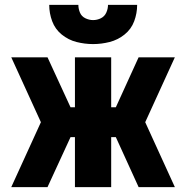

<svg xmlns="http://www.w3.org/2000/svg" viewBox="-20 -764 760 784"><path d="M26 0H174L268 -204H286V0H434V-204H453L546 0H694L573 -265L694 -530H546L453 -326H434V-530H286V-326H268L174 -530H26L147 -265ZM360 -584Q394 -584 427.5 -592.5Q461 -601 488.5 -623Q516 -645 528 -677.5Q540 -710 540 -744H421Q421 -728 414 -712.5Q407 -697 392 -689.5Q377 -682 360 -682Q344 -682 328.5 -689.5Q313 -697 306.5 -712.5Q300 -728 300 -744H181Q181 -710 193 -677.5Q205 -645 232 -623Q259 -601 292.5 -592.5Q326 -584 360 -584Z"/></svg>

Font: Iosevka Sparkle Heavy
Style: Regular
Weight: 900
Designer: Belleve Invis
Foundry: Belleve Invis
Version: Version 4.5.0; ttfautohint (v1.8.3)